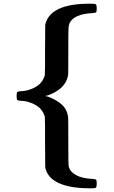

<svg xmlns="http://www.w3.org/2000/svg" viewBox="-20 -770 615 1040"><path d="M426 -749Q428 -749 443 -749.5Q458 -750 466 -750Q493 -750 497 -748Q504 -744 504 -725Q504 -707 500.5 -703.5Q497 -700 480 -699Q381 -694 357 -645Q352 -634 351 -617Q350 -600 350 -497Q350 -369 349 -363Q338 -302 273 -268Q239 -251 227 -251Q226 -251 226 -250L227 -249Q239 -249 273 -232Q307 -214 325 -193Q343 -172 349 -137Q350 -131 350 -3Q350 125 352 130Q358 160 392 178.5Q426 197 480 199Q497 200 500.5 203.5Q504 207 504 225Q504 244 497 248Q493 250 469 250Q339 250 277 210Q239 186 227 145L225 135L224 0Q224 -15 224 -30.5Q224 -46 224 -59Q224 -72 224 -84.5Q224 -97 223.5 -106Q223 -115 223 -122Q223 -129 223 -133V-137Q222 -138 220 -146Q212 -168 195 -185Q171 -206 141 -215Q121 -223 93 -224Q76 -225 73 -229Q70 -233 70 -250Q70 -267 73 -271Q76 -275 93 -276Q121 -277 141 -285Q171 -294 195 -315Q212 -332 220 -354Q222 -362 223 -363V-367Q223 -371 223 -378Q223 -385 223.5 -394Q224 -403 224 -415.5Q224 -428 224 -441Q224 -454 224 -470Q224 -486 224 -501L225 -636Q248 -739 426 -749Z"/></svg>

Font: KaTeX_Main
Style: Bold
Weight: 700
Version: Version 1.1; ttfautohint (v1.3)